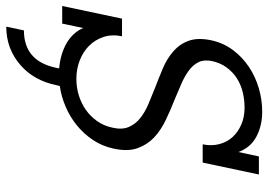

<svg xmlns="http://www.w3.org/2000/svg" viewBox="-180 -544 869 622"><g transform="rotate(90 255.0 -233.5)"><path d="M425.8 -166Q418 -129.9 398.4 -100.3Q378.9 -70.8 351.6 -48.3Q324.2 -25.9 291 -11.5Q257.8 2.9 223.1 7.8L220.2 20Q205.1 91.8 155.8 134.8Q103 181.2 30.8 181.2L43 124Q142.1 124 164.1 20L166 9.8Q120.1 5.9 85.4 -13.7Q50.8 -33.2 35.2 -67.9L21 0H-36.1L4.9 -193.8H62Q55.2 -161.1 64.2 -134Q73.2 -106.9 92.5 -87.4Q111.8 -67.9 139.9 -56.9Q168 -45.9 200.2 -45.9Q228 -45.9 253.9 -54Q279.8 -62 300.8 -76.9Q321.8 -91.8 336.9 -113.3Q352.1 -134.8 357.9 -162.1Q365.2 -192.9 356.2 -214.8Q347.2 -236.8 327.6 -252.4Q308.1 -268.1 282 -279.1Q255.9 -290 229 -300.8Q196.8 -313 165.3 -326.4Q133.8 -339.8 110.4 -360.4Q86.9 -380.9 76.4 -410.4Q65.9 -439.9 75.2 -483.9Q84 -522.9 106.9 -553.5Q129.9 -584 161.4 -605Q192.9 -626 230.5 -637Q268.1 -647.9 306.2 -647.9Q352.1 -647.9 387.5 -628.9Q422.9 -609.9 437 -570.8L451.2 -637.2H509.8L471.2 -455.1H412.1Q418 -483.9 411.4 -509Q404.8 -534.2 388.4 -552Q372.1 -569.8 347.7 -580.3Q323.2 -590.8 293.9 -590.8Q268.1 -590.8 243.7 -585Q219.2 -579.1 198.7 -566.2Q178.2 -553.2 163.1 -532.7Q147.9 -512.2 142.1 -483.9Q137.2 -459 146 -441.4Q154.8 -423.8 172.9 -410.4Q190.9 -397 216.1 -386Q241.2 -375 268.1 -363.8Q300.8 -351.1 333.5 -335.4Q366.2 -319.8 389.6 -297.9Q413.1 -275.9 424.6 -243.9Q436 -211.9 425.8 -166Z"/></g></svg>

Font: Anonymous Pro
Style: Italic
Weight: 400
Italic angle: -12°
Monospace: yes
Designer: Mark Simonson
Version: Version 1.003